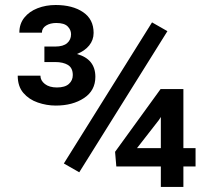

<svg xmlns="http://www.w3.org/2000/svg" viewBox="-20 -736 835 756"><path d="M639.2 -613.3 292 -57.6 231.4 -92.3 578.6 -647.9ZM750 -152.8V-80.6H702.1V0H613.3V-80.6H438L433.1 -138.2L612.3 -385.3H702.1V-152.8ZM519.5 -152.8H613.3V-275.4L605.5 -263.2ZM154.8 -491.7V-552.7H197.3Q229 -552.7 244.4 -566.2Q259.8 -579.6 259.8 -601.1Q259.8 -618.7 246.3 -632.1Q232.9 -645.5 201.7 -645.5Q177.7 -645.5 161.4 -635.3Q145 -625 145 -607.4H56.2Q56.2 -642.1 75.7 -666.5Q95.2 -690.9 127.9 -703.6Q160.6 -716.3 199.2 -716.3Q265.6 -716.3 307.1 -688.2Q348.6 -660.2 348.6 -606.4Q348.6 -578.6 331.1 -556.9Q313.5 -535.2 282.7 -523.4Q355.5 -503.4 355.5 -433.6Q355.5 -379.4 310.8 -349.9Q266.1 -320.3 199.7 -320.3Q163.6 -320.3 128.9 -332.3Q94.2 -344.2 72 -370.1Q49.8 -396 49.8 -438H139.2Q139.2 -418.9 156.7 -405.3Q174.3 -391.6 204.1 -391.6Q235.8 -391.6 251.2 -405.5Q266.6 -419.4 266.6 -440.4Q266.6 -468.3 247.8 -480Q229 -491.7 197.3 -491.7Z"/></svg>

Font: Vazirmatn RD UI Medium
Style: Regular
Weight: 500
Designer: Saber Rastikerdar
Foundry: Saber Rastikerdar
Version: Version 33.003